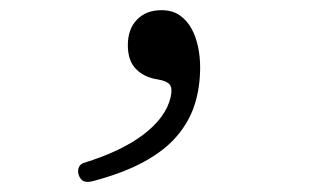

<svg xmlns="http://www.w3.org/2000/svg" viewBox="-20 -145 640 377"><path d="M161 211Q153 213 146.5 211.5Q140 210 136 202Q132 194 134 186Q136 178 144 175Q219 152 262.5 118.5Q306 85 315 46Q319 29 313.5 21.5Q308 14 290 11Q263 7 247 -9.5Q231 -26 231 -56Q231 -88 249 -106.5Q267 -125 297 -125Q319 -125 333.5 -114.5Q348 -104 356.5 -88Q365 -72 369 -52.5Q373 -33 373 -13Q373 26 362.5 59.5Q352 93 328 121.5Q304 150 263 172.5Q222 195 161 211Z"/></svg>

Font: Maple Mono ExtraLight
Style: Regular
Weight: 275
Monospace: yes
Designer: subframe7536
Version: Version 7.000